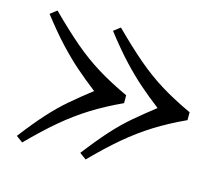

<svg xmlns="http://www.w3.org/2000/svg" viewBox="-80 -625 854 731"><g transform="rotate(15 347.0 -260.0)"><path d="M62 0 36 -19Q82 -79 119 -120Q156 -161 193.5 -193Q231 -225 276 -260Q233 -293 197 -324.5Q161 -356 122.5 -397Q84 -438 36 -500L62 -520Q123 -459 174 -415.5Q225 -372 278 -339.5Q331 -307 398 -276V-245Q331 -214 277.5 -180.5Q224 -147 173 -104Q122 -61 62 0ZM312 0 286 -19Q332 -79 369 -120Q406 -161 443.5 -193Q481 -225 526 -260Q483 -293 447 -324.5Q411 -356 372.5 -397Q334 -438 286 -500L312 -520Q373 -459 424 -415.5Q475 -372 528 -339.5Q581 -307 648 -276V-245Q581 -214 527.5 -180.5Q474 -147 423 -104Q372 -61 312 0Z"/></g></svg>

Font: Hedvig Letters Serif 18pt
Style: Regular
Weight: 400
Designer: Alexander Örn & Tor Weibull
Foundry: Kanon Foundry
Version: Version 1.000